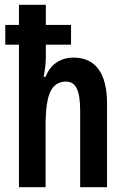

<svg xmlns="http://www.w3.org/2000/svg" viewBox="-20 -780 524 800"><path d="M171 -760V-676H276V-594H171V-543Q171 -508 162 -460H170Q185 -499 215.5 -519.5Q246 -540 286 -540Q356 -540 391 -491Q426 -442 426 -349V0H314V-320Q314 -382 300 -411Q286 -440 255 -440Q210 -440 190 -398.5Q170 -357 170 -256V0H59V-594H2V-676H59V-760Z"/></svg>

Font: Noto Sans Khmer UI ExtraCondensed SemiBold
Style: Regular
Weight: 600
Width: 2
Designer: Danh Hong and the Monotype Design Team
Foundry: Monotype Imaging Inc.
Version: Version 2.002; ttfautohint (v1.8.4.7-5d5b)